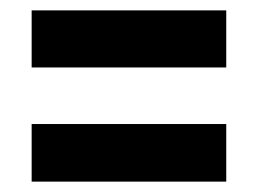

<svg xmlns="http://www.w3.org/2000/svg" viewBox="-20 -539 497 370"><path d="M41 -409H416V-519H41ZM41 -189H416V-300H41Z"/></svg>

Font: Glow Sans TC Compressed
Style: Bold
Weight: 700
Width: 2
Designer: Ryoko NISHIZUKA (kana, bopomofo & ideographs); Paul D. Hunt (Latin, Greek & Cyrillic); Sandoll Communications, Soo-young
Version: Version 0.93